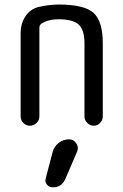

<svg xmlns="http://www.w3.org/2000/svg" viewBox="-20 -550 540 840"><path d="M70.3 -41V-405.3Q70.3 -446.3 91.3 -478.5Q112.3 -510.7 149.4 -519.5Q189.5 -529.3 235.4 -530.3Q348.6 -530.3 389.2 -493.7Q429.7 -457 429.7 -360.4V-40Q429.7 -24.4 418 -12.2Q406.2 0 390.1 0Q374 0 361.8 -12.2Q349.6 -24.4 349.6 -40V-360.4Q349.6 -418.9 324.2 -442.4Q298.8 -465.8 235.4 -465.8Q191.4 -465.8 161.1 -446.3Q152.3 -440.4 152.3 -427.7V-41Q152.3 -24.4 140.1 -12.2Q127.9 0 110.8 0Q93.8 0 82 -12.2Q70.3 -24.4 70.3 -41ZM210 116.2Q216.8 90.8 236.8 75.2Q256.8 59.6 282.2 59.6Q301.8 59.6 313.5 76.7Q325.2 93.8 317.4 113.3L265.6 233.4Q249 270.5 210 269.5Q195.3 269.5 185.5 257.8Q175.8 246.1 179.7 231.4Z"/></svg>

Font: Rounded-X Mgen+ 1mn regular
Style: Regular
Weight: 400
Designer: [Source Han Sans]
Ryoko NISHIZUKA  (kana & ideographs); Paul D. Hunt (Latin, Greek & Cyrillic); Wenlong ZHANG  (bopomofo
Version: Version 1.059.20150602